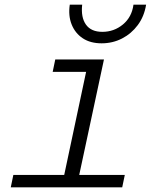

<svg xmlns="http://www.w3.org/2000/svg" viewBox="-20 -800 690 820"><path d="M243 0 359 -546H424L307 0ZM26 0 37 -53H513L502 0ZM205 -493 216 -546H392L380 -493ZM414 -615Q366 -615 333.5 -636.5Q301 -658 286 -695.5Q271 -733 278 -780H331Q325 -726 347 -695Q369 -664 417 -664Q467 -664 505 -695.5Q543 -727 550 -780H604Q596 -730 568.5 -693Q541 -656 501 -635.5Q461 -615 414 -615Z"/></svg>

Font: Azeret Mono ExtraLight
Style: Italic
Weight: 250
Italic angle: -12°
Designer: Martin Vácha
Foundry: Displaay
Version: Version 1.002